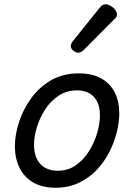

<svg xmlns="http://www.w3.org/2000/svg" viewBox="-20 -864 629 903"><path d="M241 19Q179 19 136 -6Q93 -31 71.5 -75.5Q50 -120 50 -176Q50 -229 69 -288.5Q88 -348 125.5 -400.5Q163 -453 219.5 -486Q276 -519 351 -519Q413 -519 455.5 -495.5Q498 -472 519.5 -429.5Q541 -387 541 -331Q541 -291 529.5 -243.5Q518 -196 494.5 -149.5Q471 -103 435 -65Q399 -27 350.5 -4Q302 19 241 19ZM251 -61Q300 -61 337 -87Q374 -113 399 -153.5Q424 -194 437 -238.5Q450 -283 450 -321Q450 -360 437 -386Q424 -412 400 -425.5Q376 -439 343 -439Q293 -439 255 -413.5Q217 -388 191.5 -348Q166 -308 153 -264Q140 -220 140 -183Q140 -144 153.5 -116.5Q167 -89 192 -75Q217 -61 251 -61ZM347 -616Q338 -616 325.5 -625.5Q313 -635 313 -646Q313 -653 315.5 -659Q318 -665 323 -671L446 -824Q455 -836 462 -840Q469 -844 477 -844Q487 -844 499.5 -837Q512 -830 521 -819Q530 -808 530 -796Q530 -788 526.5 -783Q523 -778 517 -773L376 -631Q361 -616 347 -616Z"/></svg>

Font: Playwrite CO
Style: Regular
Weight: 400
Designer: Veronika Burian, José Scaglione
Foundry: TypeTogether
Version: Version 1.000